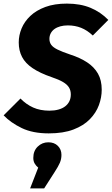

<svg xmlns="http://www.w3.org/2000/svg" viewBox="-37 -731 627 1077"><path d="M338.3 -710.8Q414.1 -710.8 471.1 -687Q528 -663.2 570.6 -619.3L483.6 -531.8Q451.9 -561.5 417.9 -575Q383.9 -588.5 343.5 -588.5Q320.4 -588.5 301.4 -583.3Q282.4 -578.1 268.7 -568.3Q255.1 -558.5 247.7 -544.4Q240.2 -530.2 240.2 -513Q240.2 -493.5 250.6 -479.3Q260.9 -465.2 286.2 -452.8Q311.4 -440.4 356.2 -425.3Q412.7 -407.1 452.1 -381Q491.4 -355 512.5 -318Q533.6 -281 533.6 -227.9Q533.6 -184.6 517.8 -141.4Q502 -98.2 467 -62.3Q432.1 -26.3 375.2 -4.6Q318.4 17.2 236.3 17.2Q146.7 17.2 84.8 -12.7Q23 -42.6 -16.6 -83.9L77.9 -178.3Q109.5 -145.6 149 -127.9Q188.5 -110.2 240.3 -110.2Q268.5 -110.2 290.9 -116.5Q313.3 -122.7 328.6 -134.5Q344 -146.4 352.1 -163.1Q360.2 -179.8 360.2 -201.4Q360.2 -223.6 350.1 -240.2Q340.1 -256.8 316.8 -270.7Q293.5 -284.6 252 -298.6Q186.9 -320.9 146.1 -348.5Q105.2 -376 86.7 -411.6Q68.1 -447.2 68.1 -493Q68.1 -532.8 84.1 -571.6Q100.1 -610.3 133.3 -641.7Q166.6 -673.2 217.6 -692Q268.6 -710.8 338.3 -710.8ZM234.3 67.2Q267.4 67.2 287.6 87.3Q307.7 107.4 307.7 137.5Q307.7 161.3 298.8 182.1Q289.8 202.8 269.8 233.5L210.6 325.9H131.9L177.3 209.2Q165.1 199.3 157.5 186.2Q149.8 173.1 149.8 154.9Q149.8 115.2 174.7 91.2Q199.5 67.2 234.3 67.2Z"/></svg>

Font: Fira Sans Variable
Style: Italic
Weight: 397
Italic angle: -8°
Designer: Carrois Corporate & Edenspiekermann AG
Foundry: Carrois Corporate GbR & Edenspiekermann AG
Version: Version 4.202